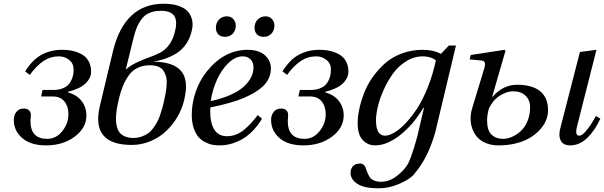

<svg xmlns="http://www.w3.org/2000/svg" viewBox="-20 -770 3250 1033"><path d="M54.2 -125Q54.2 -150.4 68.4 -168.2Q82.5 -186 107.9 -186Q126.5 -186 136.2 -176.5Q146 -167 146 -151.9Q146 -145.5 145 -134Q144 -122.6 144 -118.2Q144 -22.9 233.9 -22.9Q282.2 -22.9 315.2 -64.5Q348.1 -106 348.1 -154.8Q348.1 -197.8 326.4 -224.4Q304.7 -251 264.2 -251H201.2L209 -286.1H268.1Q294.4 -286.1 314.7 -293.7Q335 -301.3 346.2 -312.5Q357.4 -323.7 364.5 -339.4Q371.6 -355 373.8 -368.4Q376 -381.8 376 -397Q376 -428.7 352.1 -447.8Q328.1 -466.8 296.9 -466.8Q251.5 -466.8 213.9 -441.7Q176.3 -416.5 140.1 -367.2L115.2 -386.2Q139.2 -423.3 165 -447.8Q190.9 -472.2 228.8 -487.1Q266.6 -502 314 -502Q346.2 -502 373.3 -495.6Q400.4 -489.3 422.6 -476.1Q444.8 -462.9 457.5 -439.5Q470.2 -416 470.2 -384.8Q470.2 -350.6 440.7 -321.5Q411.1 -292.5 345.2 -275.9V-272.9Q393.6 -259.8 419.2 -226.3Q444.8 -192.9 444.8 -148.9Q444.8 -81.5 381.8 -34.7Q318.8 12.2 228 12.2Q145 12.2 99.6 -27.1Q54.2 -66.4 54.2 -125Z M861.8 -223.1Q868.2 -250.5 871.6 -270.8Q875 -291 876.7 -315.4Q878.4 -339.8 874 -356.7Q869.6 -373.5 860.1 -388.7Q850.6 -403.8 831.5 -411.4Q812.5 -418.9 785.6 -418.9Q748.5 -418.9 719.7 -404.5Q690.9 -390.1 672.1 -363.3Q653.3 -336.4 641.6 -308.1Q629.9 -279.8 620.6 -242.2Q615.2 -218.8 611.6 -200.7Q607.9 -182.6 605.5 -159.4Q603 -136.2 604 -118.7Q605 -101.1 610.4 -83.3Q615.7 -65.4 626 -54Q636.2 -42.5 654.3 -35.2Q672.4 -27.8 696.8 -27.8Q721.2 -27.8 741.9 -35.2Q762.7 -42.5 777.6 -53.2Q792.5 -64 805.4 -82Q818.4 -100.1 826.4 -115.2Q834.5 -130.4 842 -152.8Q849.6 -175.3 853.3 -189Q856.9 -202.6 861.8 -223.1ZM695.8 -555.2 656.7 -396Q683.1 -418.9 718.8 -435.3Q754.4 -451.7 783.4 -461.7Q812.5 -471.7 841.1 -486.3Q869.6 -501 890.6 -529.8Q911.6 -558.6 921.9 -603Q935.5 -657.7 917.2 -684.8Q898.9 -711.9 844.7 -711.9Q809.1 -711.9 783 -700.2Q756.8 -688.5 740.2 -665Q723.6 -641.6 713.9 -616.7Q704.1 -591.8 695.8 -555.2ZM804.7 -438Q910.2 -438 953.6 -388.9Q997.1 -339.8 970.7 -231Q960 -185.1 935.1 -142.3Q910.2 -99.6 874.5 -65.4Q838.9 -31.2 790.3 -10.7Q741.7 9.8 689 9.8Q469.2 9.8 516.6 -196.8L587.9 -495.1Q649.9 -750 861.8 -750Q890.1 -750 914.6 -745.4Q939 -740.7 960.9 -730Q982.9 -719.2 995.8 -701.9Q1008.8 -684.6 1014.2 -659.4Q1019.5 -634.3 1010.7 -601.1Q1003.4 -569.8 988.3 -544.4Q973.1 -519 954.1 -502Q935.1 -484.9 909.4 -471.7Q883.8 -458.5 859.1 -450.9Q834.5 -443.4 804.7 -438Z M1349.6 -621.1Q1349.6 -647.9 1366.5 -665Q1383.3 -682.1 1408.7 -682.1Q1430.2 -682.1 1443.4 -667.2Q1456.5 -652.3 1456.5 -632.8Q1456.5 -606.4 1440.4 -589.1Q1424.3 -571.8 1398.4 -571.8Q1375 -571.8 1362.3 -585.2Q1349.6 -598.6 1349.6 -621.1ZM1141.6 -621.1Q1141.6 -647.9 1158.4 -665Q1175.3 -682.1 1200.7 -682.1Q1222.2 -682.1 1235.4 -667.2Q1248.5 -652.3 1248.5 -632.8Q1248.5 -606.4 1232.4 -589.1Q1216.3 -571.8 1190.4 -571.8Q1167 -571.8 1154.3 -585.2Q1141.6 -598.6 1141.6 -621.1ZM1011.7 -151.9Q1011.7 -215.3 1033.4 -277.6Q1055.2 -339.8 1094.7 -388.2Q1187 -502 1313.5 -502Q1372.1 -502 1404.8 -473.1Q1437.5 -444.3 1437.5 -401.9Q1437.5 -348.1 1395.5 -306.2Q1358.9 -272 1293.7 -243.9Q1228.5 -215.8 1111.8 -191.9Q1110.8 -185.1 1110.8 -175.8Q1110.8 -37.1 1201.7 -37.1Q1228 -37.1 1252.9 -47.4Q1277.8 -57.6 1299.8 -77.4Q1321.8 -97.2 1335.2 -112.3Q1348.6 -127.4 1366.7 -150.9L1389.6 -130.9Q1365.2 -90.8 1335.9 -62Q1306.6 -33.2 1276.6 -17.6Q1246.6 -2 1218.3 5.1Q1189.9 12.2 1160.6 12.2Q1141.1 12.2 1122.8 8.8Q1104.5 5.4 1083.5 -5.4Q1062.5 -16.1 1047.4 -33.4Q1032.2 -50.8 1022 -81.3Q1011.7 -111.8 1011.7 -151.9ZM1113.8 -226.1Q1174.8 -239.3 1220.5 -259.8Q1266.1 -280.3 1292.5 -304.7Q1318.8 -329.1 1331.3 -355Q1343.8 -380.9 1343.8 -408.2Q1343.8 -434.6 1327.9 -450.7Q1312 -466.8 1285.6 -466.8Q1247.1 -466.8 1210 -431.9Q1172.9 -397 1147.7 -341.8Q1122.6 -286.6 1113.8 -226.1Z M1438.5 -125Q1438.5 -150.4 1452.6 -168.2Q1466.8 -186 1492.2 -186Q1510.7 -186 1520.5 -176.5Q1530.3 -167 1530.3 -151.9Q1530.3 -145.5 1529.3 -134Q1528.3 -122.6 1528.3 -118.2Q1528.3 -22.9 1618.2 -22.9Q1666.5 -22.9 1699.5 -64.5Q1732.4 -106 1732.4 -154.8Q1732.4 -197.8 1710.7 -224.4Q1689 -251 1648.4 -251H1585.4L1593.3 -286.1H1652.3Q1678.7 -286.1 1699 -293.7Q1719.2 -301.3 1730.5 -312.5Q1741.7 -323.7 1748.8 -339.4Q1755.9 -355 1758.1 -368.4Q1760.3 -381.8 1760.3 -397Q1760.3 -428.7 1736.3 -447.8Q1712.4 -466.8 1681.2 -466.8Q1635.7 -466.8 1598.1 -441.7Q1560.5 -416.5 1524.4 -367.2L1499.5 -386.2Q1523.4 -423.3 1549.3 -447.8Q1575.2 -472.2 1613 -487.1Q1650.9 -502 1698.2 -502Q1730.5 -502 1757.6 -495.6Q1784.7 -489.3 1806.9 -476.1Q1829.1 -462.9 1841.8 -439.5Q1854.5 -416 1854.5 -384.8Q1854.5 -350.6 1825 -321.5Q1795.4 -292.5 1729.5 -275.9V-272.9Q1777.8 -259.8 1803.5 -226.3Q1829.1 -192.9 1829.1 -148.9Q1829.1 -81.5 1766.1 -34.7Q1703.1 12.2 1612.3 12.2Q1529.3 12.2 1483.9 -27.1Q1438.5 -66.4 1438.5 -125Z M1904.3 -106.9Q1904.3 -142.6 1913.1 -183.8Q1921.9 -225.1 1939.2 -270Q1956.5 -314.9 1985.8 -356Q2015.1 -397 2052.2 -429.9Q2089.4 -462.9 2141.8 -482.4Q2194.3 -502 2253.9 -502Q2312 -502 2352.1 -480L2395 -524.9H2433.1L2321.3 -56.2Q2301.3 12.2 2275.1 64.9Q2249 117.7 2209 166Q2186.5 193.8 2129.6 218.5Q2072.8 243.2 2018.1 243.2Q1940.4 243.2 1903.3 219.5Q1866.2 195.8 1866.2 160.2Q1866.2 138.2 1878.9 124Q1891.6 109.9 1918 109.9Q1929.7 109.9 1937.5 117.2Q1945.3 124.5 1948.2 135.3Q1951.2 146 1956.8 158.9Q1962.4 171.9 1969 182.6Q1975.6 193.4 1991.5 200.7Q2007.3 208 2030.3 208Q2076.2 208 2117.4 175Q2158.7 142.1 2176.3 108.9Q2189.5 83 2208.5 22Q2227.5 -39.1 2239.3 -96.2L2261.2 -189.9H2257.8Q2202.1 -97.2 2131.8 -42.5Q2061.5 12.2 1999 12.2Q1958.5 12.2 1931.4 -16.8Q1904.3 -45.9 1904.3 -106.9ZM2002.9 -123Q2002.9 -40 2051.3 -40Q2072.3 -40 2100.3 -55.9Q2128.4 -71.8 2160.9 -105.7Q2193.4 -139.6 2223.9 -186Q2254.4 -232.4 2281.7 -300.5Q2309.1 -368.7 2325.2 -445.8Q2296.9 -466.8 2254.9 -466.8Q2207.5 -466.8 2165.3 -440.4Q2123 -414.1 2094.2 -374Q2065.4 -334 2044.2 -286.4Q2022.9 -238.8 2012.9 -196.3Q2002.9 -153.8 2002.9 -123Z M2996.1 -85.9 3100.1 -490.2 3189 -502 3085.9 -95.2Q3070.8 -40 3095.7 -40Q3114.3 -40 3140.9 -75Q3167.5 -109.9 3186 -146L3210 -131.8Q3181.6 -68.8 3139.9 -28.3Q3098.1 12.2 3047.9 12.2Q3008.8 12.2 2996.1 -15.4Q2983.4 -43 2996.1 -85.9ZM2506.8 -450.2 2512.7 -474.1 2694.8 -502 2699.7 -497.1 2627.9 -249H2629.9Q2686.5 -314 2761.7 -314Q2843.3 -314 2886 -279.3Q2928.7 -244.6 2928.7 -176.8Q2928.7 -150.4 2918.2 -123.8Q2907.7 -97.2 2885.5 -72.8Q2863.3 -48.3 2832.3 -29.3Q2801.3 -10.3 2757.6 1Q2713.9 12.2 2663.1 12.2Q2625 12.2 2595.5 0.2Q2565.9 -11.7 2548.1 -31.7Q2530.3 -51.8 2521 -77.9Q2511.7 -104 2512 -132.8Q2512.2 -161.6 2521 -189.9L2584 -397Q2591.3 -419.9 2588.6 -431.6Q2585.9 -443.4 2568.8 -444.8ZM2609.9 -185.1Q2604.5 -165 2602.1 -145.8Q2599.6 -126.5 2601.6 -103.3Q2603.5 -80.1 2611.8 -63Q2620.1 -45.9 2639.6 -34.4Q2659.2 -22.9 2689 -22.9Q2702.1 -22.9 2719.2 -27.8Q2736.3 -32.7 2756.6 -45.4Q2776.9 -58.1 2793.2 -76.7Q2809.6 -95.2 2820.8 -125.7Q2832 -156.2 2832 -193.8Q2832 -231.4 2807.6 -255.1Q2783.2 -278.8 2740.7 -278.8Q2706.1 -278.8 2668.7 -254.9Q2631.3 -231 2609.9 -185.1Z"/></svg>

Font: Linguistics Pro
Style: Italic
Weight: 400
Italic angle: -12°
Designer: Stefan Peev, Context Ltd
Foundry: Stefan Peev, Context Ltd
Version: Version 001.000